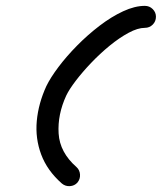

<svg xmlns="http://www.w3.org/2000/svg" viewBox="-20 -598 552 655"><path d="M474 -578Q490 -578 501 -567Q512 -556 512 -541Q512 -525 501 -514Q490 -503 474 -503Q450 -503 418.5 -486Q387 -469 354 -442Q321 -415 291 -383.5Q261 -352 238.5 -322.5Q216 -293 206 -272Q176 -207 180 -142.5Q184 -78 241 -28Q252 -18 253 -2.5Q254 13 244 25Q234 36 218.5 37Q203 38 191 28Q141 -16 120.5 -71Q100 -126 105.5 -185.5Q111 -245 138 -304Q152 -333 179.5 -369.5Q207 -406 243 -442.5Q279 -479 319.5 -510Q360 -541 400 -559.5Q440 -578 474 -578Q474 -578 474 -578Q474 -578 474 -578Z"/></svg>

Font: FRB American Cursive Guidelines Arrows Extrabold
Style: Bold Italic
Weight: 800
Italic angle: -25°
Version: Version 2.0;Modular Font Editor K font №1